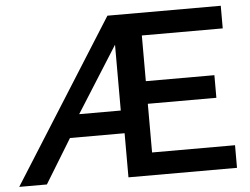

<svg xmlns="http://www.w3.org/2000/svg" viewBox="-76 -773 1089 837"><g transform="rotate(-5 469.0 -355.0)"><path d="M-25 0 423 -710H919V-611H565V-411H865V-312H565V-99H928V0H453V-193H214L96 0ZM263 -293H445V-581Z"/></g></svg>

Font: Raleway
Style: Regular
Weight: 600
Designer: Matt McInerney, Pablo Impallari, Rodrigo Fuenzalida
Foundry: Matt McInerney, Pablo Impallari, Rodrigo Fuenzalida
Version: Version 1.000;PS 001.001;hotconv 1.0.56; ttfautohint (v1.5)